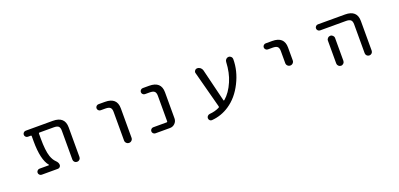

<svg xmlns="http://www.w3.org/2000/svg" viewBox="7 -1324 4486 2158"><g transform="rotate(-20 2250.0 -245.0)"><path d="M747.1 -62.5Q747.1 -44.9 734.9 -32.7Q722.7 -20.5 704.6 -20.5Q686.5 -20.5 674.3 -32.7Q662.1 -44.9 662.1 -62.5V-407.2Q662.1 -444.3 646.5 -459.5Q630.9 -474.6 589.8 -474.6H418.9Q409.2 -474.6 409.2 -464.8V-405.3Q409.2 -261.7 433.6 -189.5Q451.2 -138.7 480.5 -110.4Q508.8 -84 508.8 -54.7Q508.8 -41 498.5 -30.8Q488.3 -20.5 474.6 -20.5H280.3Q265.6 -20.5 254.9 -31.2Q244.1 -42 244.1 -56.6Q244.1 -71.3 254.9 -82Q265.6 -92.8 280.3 -92.8H390.6Q393.6 -92.8 394.5 -95.2Q395.5 -97.7 393.6 -99.6Q323.2 -183.6 323.2 -405.3V-466.8Q323.2 -474.6 315.4 -474.6H280.3Q265.6 -474.6 254.9 -485.4Q244.1 -496.1 244.1 -510.7Q244.1 -525.4 254.9 -536.1Q265.6 -546.9 280.3 -546.9H604.5Q747.1 -546.9 747.1 -417Z M1150.4 -474.6Q1135.7 -474.6 1125 -485.4Q1114.3 -496.1 1114.3 -510.7Q1114.3 -525.4 1125 -536.1Q1135.7 -546.9 1150.4 -546.9H1228.5Q1371.1 -546.9 1371.1 -417V-65.4Q1371.1 -46.9 1357.9 -33.7Q1344.7 -20.5 1326.2 -20.5Q1307.6 -20.5 1294.4 -33.7Q1281.2 -46.9 1281.2 -65.4V-407.2Q1281.2 -444.3 1264.6 -459.5Q1248 -474.6 1207 -474.6Z M1810.5 -407.2Q1810.5 -444.3 1793.9 -459.5Q1777.3 -474.6 1736.3 -474.6H1680.7Q1666 -474.6 1655.3 -485.4Q1644.5 -496.1 1644.5 -510.7Q1644.5 -525.4 1655.3 -536.1Q1666 -546.9 1680.7 -546.9H1756.8Q1899.4 -546.9 1899.4 -417V-105.5Q1899.4 -70.3 1874.5 -45.4Q1849.6 -20.5 1814.5 -20.5H1640.6Q1626 -20.5 1615.2 -31.2Q1604.5 -42 1604.5 -56.6Q1604.5 -71.3 1615.2 -82Q1626 -92.8 1640.6 -92.8H1800.8Q1810.5 -92.8 1810.5 -102.5Z M2485.4 -109.4Q2485.4 -105.5 2488.8 -104.5Q2492.2 -103.5 2495.1 -105.5Q2566.4 -166 2613.3 -275.4Q2656.2 -374 2662.1 -503.9Q2663.1 -521.5 2675.8 -534.2Q2688.5 -546.9 2706.1 -546.9Q2723.6 -546.9 2736.3 -534.2Q2748 -522.5 2748 -505.9Q2748 -364.3 2679.7 -228.5Q2610.4 -89.8 2499 -15.6Q2403.3 48.8 2289.1 57.6Q2287.1 57.6 2286.1 57.6Q2272.5 57.6 2262.7 47.9Q2252 37.1 2252 21.5Q2252 6.8 2262.7 -3.9Q2273.4 -14.6 2288.1 -16.6Q2353.5 -21.5 2406.2 -47.9Q2415 -52.7 2412.1 -62.5L2295.9 -501Q2293.9 -505.9 2293.9 -510.7Q2293.9 -522.5 2301.8 -532.2Q2312.5 -546.9 2331.1 -546.9Q2351.6 -546.9 2367.7 -534.2Q2383.8 -521.5 2389.6 -501Z M3150.4 -474.6Q3135.7 -474.6 3125 -485.4Q3114.3 -496.1 3114.3 -510.7Q3114.3 -525.4 3125 -536.1Q3135.7 -546.9 3150.4 -546.9H3228.5Q3371.1 -546.9 3371.1 -417V-262.7Q3371.1 -244.1 3357.9 -231Q3344.7 -217.8 3326.2 -217.8Q3307.6 -217.8 3294.4 -231Q3281.2 -244.1 3281.2 -262.7V-407.2Q3281.2 -444.3 3264.6 -459.5Q3248 -474.6 3207 -474.6Z M3775.4 -474.6Q3760.7 -474.6 3750 -485.4Q3739.3 -496.1 3739.3 -510.7Q3739.3 -525.4 3750 -536.1Q3760.7 -546.9 3775.4 -546.9H4099.6Q4242.2 -546.9 4242.2 -417V-62.5Q4242.2 -44.9 4230 -32.7Q4217.8 -20.5 4200.2 -20.5Q4182.6 -20.5 4170.4 -32.7Q4158.2 -44.9 4158.2 -62.5V-407.2Q4158.2 -444.3 4141.6 -459.5Q4125 -474.6 4085 -474.6ZM3904.3 -335.9V-99.6V-63.5Q3904.3 -45.9 3891.6 -33.2Q3878.9 -20.5 3861.3 -20.5Q3843.8 -20.5 3831.1 -33.2Q3818.4 -45.9 3818.4 -63.5V-99.6V-335.9Q3818.4 -353.5 3831.1 -366.2Q3843.8 -378.9 3861.3 -378.9Q3878.9 -378.9 3891.6 -366.2Q3904.3 -353.5 3904.3 -335.9Z"/></g></svg>

Font: Rounded-X Mgen+ 2m regular
Style: Regular
Weight: 400
Designer: [Source Han Sans]
Ryoko NISHIZUKA  (kana & ideographs); Paul D. Hunt (Latin, Greek & Cyrillic); Wenlong ZHANG  (bopomofo
Version: Version 1.059.20150602